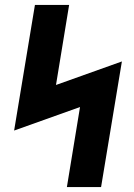

<svg xmlns="http://www.w3.org/2000/svg" viewBox="-20 -755 540 775"><path d="M250 0 303 -323 37 -228 121 -735H259L206 -412L472 -507L388 0Z"/></svg>

Font: Iosevka Curly Heavy Oblique
Style: Regular
Weight: 900
Italic angle: -9°
Monospace: yes
Designer: Belleve Invis
Foundry: Belleve Invis
Version: Version 11.1.0; ttfautohint (v1.8.3)